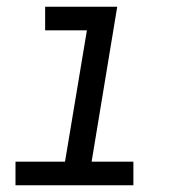

<svg xmlns="http://www.w3.org/2000/svg" viewBox="-20 -550 540 570"><path d="M26 0V-70H173L238 -460H114V-530H328L252 -70H376V0Z"/></svg>

Font: Iosevka Curly Oblique
Style: Regular
Weight: 400
Italic angle: -9°
Monospace: yes
Designer: Belleve Invis
Foundry: Belleve Invis
Version: Version 11.1.0; ttfautohint (v1.8.3)